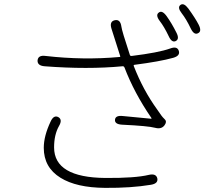

<svg xmlns="http://www.w3.org/2000/svg" viewBox="-20 -870 1040 930"><path d="M489 40Q350 39 273 -9Q192 -59 192 -154Q192 -211 225 -281Q240 -314 262 -303Q284 -291 266 -260Q242 -218 242 -156Q242 -10 491 -8Q635 -7 701 -23Q736 -31 742 -6Q747 19 711 25Q615 41 489 40ZM776 -262Q761 -243 731 -251Q698 -260 572 -266Q535 -268 537 -290Q539 -312 575 -308L711 -295Q716 -295 713 -299Q630 -420 583 -543Q580 -550 573 -549Q405 -533 196 -549Q160 -552 162 -578Q165 -604 201 -599Q384 -578 559 -594Q564 -594 562 -599L520 -731Q509 -766 536 -772Q563 -778 568 -741Q570 -722 609 -604Q611 -598 618 -599Q748 -615 804 -635Q838 -648 846 -624Q854 -600 819 -590Q755 -572 631 -556Q626 -555 628 -550Q673 -434 741 -340Q752 -325 762 -310Q767 -303 778.5 -291.5Q790 -280 776 -262ZM831 -671Q812 -662 797 -695Q775 -741 754 -768Q732 -797 749 -809Q765 -822 787 -792Q812 -757 834 -713Q851 -681 831 -671ZM939 -709Q920 -699 904 -732Q882 -778 860 -806Q838 -834 854 -846Q870 -858 892 -829Q926 -782 942 -751Q959 -718 939 -709Z"/></svg>

Font: Resource Han Rounded KR Light
Style: Regular
Weight: 300
Designer: Cyano Hao (round all glyphs); Ryoko NISHIZUKA 西塚涼子 (kana, bopomofo & ideographs); Paul D. Hunt (Latin, Greek & Cyrillic)
Foundry: Cyano Hao
Version: 0.990